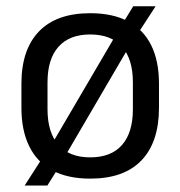

<svg xmlns="http://www.w3.org/2000/svg" viewBox="-20 -542 560 596"><path d="M260 12.5Q190 12.5 142.5 -13Q95 -38.5 70.8 -87.8Q46.5 -137 46.5 -207.5V-282Q46.5 -388 101 -444.5Q155.5 -501 260 -501Q330 -501 377.5 -475.8Q425 -450.5 449.2 -401.8Q473.5 -353 473.5 -282V-207.5Q473.5 -101 419.2 -44.2Q365 12.5 260 12.5ZM56.5 34 116.5 -59.5 134.5 -83.5 347 -446 358 -464.5 393.5 -522.5H463L406.5 -435.5L388.5 -410.5L177.5 -49.5L166 -28.5L127 34ZM260 -53.5Q325 -53.5 358.8 -92Q392.5 -130.5 392.5 -203V-286.5Q392.5 -358.5 358.8 -396.8Q325 -435 260 -435Q195.5 -435 161.5 -396.8Q127.5 -358.5 127.5 -286.5V-203Q127.5 -130.5 161.5 -92Q195.5 -53.5 260 -53.5Z"/></svg>

Font: Anek Telugu
Style: Regular
Weight: 400
Designer: Omkar Bhoir (Telugu), Yesha Goshar (Latin)
Foundry: Ek Type
Version: Version 1.003